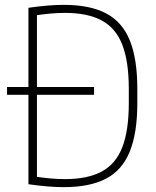

<svg xmlns="http://www.w3.org/2000/svg" viewBox="-20 -760 640 790"><path d="M9 -370V-402H367V-370ZM242 10Q181 10 97 -2V-728Q181 -740 242 -740Q350 -740 416.5 -705Q483 -670 514 -594Q545 -518 545 -395V-335Q545 -213 514 -136.5Q483 -60 416.5 -25Q350 10 242 10ZM114 -35Q153 -29 185 -26Q217 -23 247 -23Q341 -23 399 -54.5Q457 -86 483.5 -155Q510 -224 510 -336V-394Q510 -506 483.5 -575Q457 -644 399 -675.5Q341 -707 247 -707Q217 -707 185 -704Q153 -701 114 -695L132 -711V-19Z"/></svg>

Font: M PLUS Code Latin Expanded ExtraLight
Style: Regular
Weight: 250
Width: 7
Designer: Coji Morishita
Foundry: UNDERFOREST DESIGN
Version: Version 1.002; ttfautohint (v1.8.3)